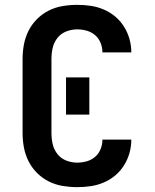

<svg xmlns="http://www.w3.org/2000/svg" viewBox="-20 -763 640 791"><path d="M298 8Q268 8 238 3Q208 -2 181 -15.5Q154 -29 132.5 -50.5Q111 -72 97.5 -99Q84 -126 78.5 -155.5Q73 -185 73 -215V-520Q73 -550 78.5 -579.5Q84 -609 97.5 -636Q111 -663 132.5 -684.5Q154 -706 181 -719.5Q208 -733 238 -738Q268 -743 298 -743Q326 -743 353.5 -739Q381 -735 407 -724Q433 -713 454.5 -695Q476 -677 491 -653Q506 -629 513.5 -602Q521 -575 521 -547H402Q402 -567 394.5 -586Q387 -605 372 -618Q357 -631 337.5 -636.5Q318 -642 298 -642Q275 -642 253 -633.5Q231 -625 216.5 -606.5Q202 -588 197 -565.5Q192 -543 192 -520V-215Q192 -192 197 -169.5Q202 -147 216.5 -128.5Q231 -110 253 -101.5Q275 -93 298 -93Q318 -93 337.5 -98.5Q357 -104 372 -117Q387 -130 394.5 -149Q402 -168 402 -188H521Q521 -160 513.5 -133Q506 -106 491 -82Q476 -58 454.5 -40Q433 -22 407 -11Q381 0 353.5 4Q326 8 298 8ZM348 -291H252V-444H348Z"/></svg>

Font: Iosevka SS04 Extended
Style: Bold
Weight: 700
Width: 7
Monospace: yes
Designer: Belleve Invis
Foundry: Belleve Invis
Version: Version 19.0.0; ttfautohint (v1.8.4)